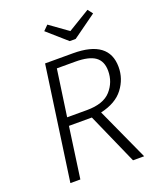

<svg xmlns="http://www.w3.org/2000/svg" viewBox="-160 -987 907 1086"><g transform="rotate(-20 293.5 -444.0)"><path d="M373 -316 517 0H450L314 -307H176L133 0H73L170 -685H338Q554 -685 554 -524Q554 -453 510 -395Q466 -337 373 -316ZM302 -356Q402 -356 446.5 -406Q491 -456 491 -524Q491 -582 453.5 -609Q416 -636 334 -636H223L183 -356ZM522 -858 380 -756H344L228 -858L257 -887L367 -808L499 -888Z"/></g></svg>

Font: FiraGO Light
Style: Italic
Weight: 300
Italic angle: -8°
Designer: bBox Type GmbH
Foundry: bBox Type GmbH
Version: Version 1.001